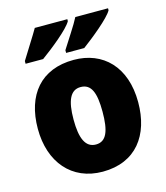

<svg xmlns="http://www.w3.org/2000/svg" viewBox="-115 -854 823 952"><g transform="rotate(-15 296.5 -378.0)"><path d="M529 -756V-766H361C342 -728 302 -670 271 -620V-606H364C414 -643 510 -720 529 -756ZM320 -756V-766H153C132 -729 94 -671 63 -620V-606H153C207 -645 300 -719 320 -756ZM553 -278C553 -461 447 -563 298 -563C129 -563 38 -452 38 -278C38 -107 136 10 295 10C466 10 553 -109 553 -278ZM221 -277C221 -375 244 -424 296 -424C351 -424 370 -375 370 -278C370 -180 351 -129 297 -129C243 -129 221 -181 221 -277Z"/></g></svg>

Font: Noto Sans Gujarati UI SemiCondensed Black
Style: Regular
Weight: 900
Width: 4
Designer: Jelle Bosma - Monotype Design Team, Universal Thirst
Foundry: Monotype Imaging Inc.
Version: Version 2.106